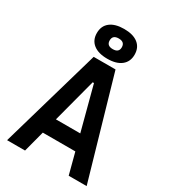

<svg xmlns="http://www.w3.org/2000/svg" viewBox="-221 -1042 1027 1153"><g transform="rotate(30 293.0 -465.0)"><path d="M17.1 0 217.3 -693.4H368.7L568.8 0H444.3L405.8 -146.5H180.2L141.6 0ZM288.6 -558.1 208.5 -254.9H377.4L297.4 -558.1ZM293 -724.1Q230.5 -724.1 196.3 -751.2Q162.1 -778.3 162.1 -827.1Q162.1 -876.5 196.3 -903.3Q230.5 -930.2 293 -930.2Q355.5 -930.2 389.6 -903.3Q423.8 -876.5 423.8 -827.1Q423.8 -778.3 389.6 -751.2Q355.5 -724.1 293 -724.1ZM293 -790.5Q335 -790.5 335 -827.1Q335 -864.3 293 -864.3Q251 -864.3 251 -827.1Q251 -790.5 293 -790.5Z"/></g></svg>

Font: Caskaydia Cove SemiBold
Style: Regular
Weight: 600
Monospace: yes
Designer: Aaron Bell
Foundry: Saja Typeworks
Version: Version 4.300; ttfautohint (v1.8.3)